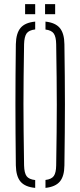

<svg xmlns="http://www.w3.org/2000/svg" viewBox="-20 -909 390 933"><path d="M151 4Q102 -0.5 80 -26.2Q58 -52 57 -105Q56 -191.5 55.5 -263.8Q55 -336 55 -403.2Q55 -470.5 55.5 -541Q56 -611.5 57 -694Q58 -747.5 80 -773.5Q102 -799.5 151 -804V-766Q120.5 -762.5 109.2 -746.5Q98 -730.5 97 -694Q95.5 -606.5 94.8 -537.5Q94 -468.5 94 -404.2Q94 -340 94.8 -268.8Q95.5 -197.5 97 -105Q98 -68.5 109.2 -53Q120.5 -37.5 151 -34ZM201 4V-34.5Q230.5 -38 241.5 -53.8Q252.5 -69.5 253 -105Q254.5 -194.5 255.2 -264.8Q256 -335 256 -399.2Q256 -463.5 255.2 -533.8Q254.5 -604 253 -694Q252.5 -729.5 241.5 -745.8Q230.5 -762 201 -765.5V-804Q249 -799 270.8 -772.8Q292.5 -746.5 293 -694Q294 -611.5 294.8 -541Q295.5 -470.5 295.5 -403.2Q295.5 -336 294.8 -263.8Q294 -191.5 293 -105Q292.5 -52.5 270.8 -26.8Q249 -1 201 4ZM199 -840V-889H248V-840ZM102 -840V-889H151V-840Z"/></svg>

Font: Big Shoulders Stencil Text Thin Thin
Style: Regular
Weight: 250
Version: Version 2.001